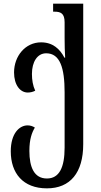

<svg xmlns="http://www.w3.org/2000/svg" viewBox="-20 -780 551 1052"><path d="M237 252C365 252 436 166 436 10V-760H271V-716H279C312 -716 334 -707 334 -658V-571C334 -535 335 -496 337 -464H333C308 -512 269 -548 205 -548C119 -548 57 -473 57 -383C57 -315 90 -273 132 -273C145 -273 160 -276 173 -283C160 -311 155 -342 155 -375C155 -440 184 -488 233 -488C309 -488 334 -408 334 -274V29C334 137 305 198 237 198C167 198 141 136 141 47C141 -18 155 -54 171 -81C159 -89 145 -93 131 -93C87 -93 39 -50 39 49C39 169 106 252 237 252Z"/></svg>

Font: Noto Serif Georgian Condensed Medium
Style: Regular
Weight: 500
Width: 3
Designer: Monotype Design Team, Akaki Razmadze
Foundry: Google LLC
Version: Version 2.003